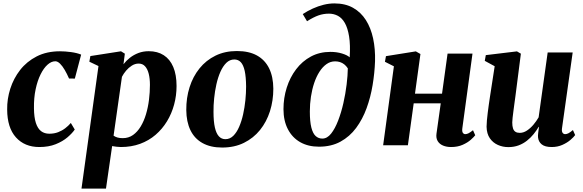

<svg xmlns="http://www.w3.org/2000/svg" viewBox="-20 -851 3416 1125"><path d="M210.5 10.5Q124.5 10.5 73.5 -46Q22.5 -102.5 22 -209Q21 -270.5 40.2 -331Q59.5 -391.5 98 -441Q136.5 -490.5 195 -520.5Q253.5 -550.5 331.5 -550.5Q361 -550.5 396.2 -545.8Q431.5 -541 455.5 -531L418.5 -390.5L384.5 -391Q372.5 -418.5 359.2 -441.2Q346 -464 331.8 -478Q317.5 -492 304 -492Q281 -492 258.5 -472Q236 -452 217.8 -415.2Q199.5 -378.5 188.8 -328Q178 -277.5 179 -216.5Q179.5 -163.5 190.2 -130.5Q201 -97.5 220.8 -82.5Q240.5 -67.5 269 -67.5Q297.5 -67.5 320.8 -76.5Q344 -85.5 362.5 -99.8Q381 -114 395 -130.5L418 -92Q403.5 -70.5 375.5 -46.5Q347.5 -22.5 306.2 -6Q265 10.5 210.5 10.5Z M457.5 254 557 -464 503.5 -489.5 509.5 -522.5 689 -550.5 711.5 -536.5 703.5 -474.5Q719 -495 741.2 -512.5Q763.5 -530 791.2 -540.5Q819 -551 851.5 -551Q903 -551 939.5 -527.5Q976 -504 995.2 -458.5Q1014.5 -413 1014.5 -347Q1014.5 -291 1000.2 -238.2Q986 -185.5 958.5 -140.2Q931 -95 891.5 -61Q852 -27 800.8 -8.2Q749.5 10.5 688.5 10.5Q676 10.5 662.8 8.8Q649.5 7 637 5L601 254ZM645.5 -56Q655.5 -49 668.5 -45.2Q681.5 -41.5 699 -41.5Q733.5 -41.5 759.5 -60Q785.5 -78.5 804.5 -110Q823.5 -141.5 835.5 -181.8Q847.5 -222 853 -266.5Q858.5 -311 858.5 -354Q858.5 -390.5 851.5 -418.5Q844.5 -446.5 830 -462.5Q815.5 -478.5 792.5 -478.5Q771.5 -478.5 752.5 -466.5Q733.5 -454.5 718.8 -437Q704 -419.5 694.5 -401Z M1368 -552Q1438.5 -552 1485.5 -526Q1532.5 -500 1556.8 -450.8Q1581 -401.5 1581.5 -331.5Q1581.5 -261.5 1561.8 -199.2Q1542 -137 1503.5 -89.2Q1465 -41.5 1409.2 -14Q1353.5 13.5 1282 13.5Q1213.5 13.5 1166.5 -12.8Q1119.5 -39 1095.8 -88.2Q1072 -137.5 1071.5 -206.5Q1071 -277.5 1090.8 -340Q1110.5 -402.5 1149 -450.2Q1187.5 -498 1242.8 -525Q1298 -552 1368 -552ZM1353 -502.5Q1326.5 -502.5 1306.2 -482.8Q1286 -463 1271.5 -430.2Q1257 -397.5 1248 -357.2Q1239 -317 1234.8 -275Q1230.5 -233 1231 -195.5Q1231 -139.5 1239 -104.2Q1247 -69 1262.5 -52.2Q1278 -35.5 1300.5 -35.5Q1327 -35.5 1347 -55.2Q1367 -75 1381.2 -107.8Q1395.5 -140.5 1404.5 -181Q1413.5 -221.5 1417.8 -263.8Q1422 -306 1422 -344Q1421.5 -401 1413.8 -435.8Q1406 -470.5 1391 -486.5Q1376 -502.5 1353 -502.5Z M1849 8.5Q1785.5 8.5 1739 -18Q1692.5 -44.5 1666.8 -94Q1641 -143.5 1641 -211.5Q1641 -277 1660 -337.2Q1679 -397.5 1715 -445Q1751 -492.5 1801.8 -519.8Q1852.5 -547 1916 -547Q1953 -547 1984 -537.5Q2015 -528 2029 -515Q2033.5 -588 2025.5 -637.2Q2017.5 -686.5 2000.8 -716Q1984 -745.5 1960 -758.2Q1936 -771 1907.5 -771Q1875.5 -771 1846.2 -760.8Q1817 -750.5 1779 -726.5L1754 -768.5Q1782 -787 1813 -801Q1844 -815 1876 -823Q1908 -831 1939.5 -831Q2003 -831 2048.8 -805.2Q2094.5 -779.5 2123.8 -733.5Q2153 -687.5 2166.2 -625.8Q2179.5 -564 2177.5 -492Q2175 -423 2163.2 -352.2Q2151.5 -281.5 2128 -217Q2104.5 -152.5 2066.8 -101.5Q2029 -50.5 1975 -21Q1921 8.5 1849 8.5ZM1868.5 -39Q1897 -39 1920 -68Q1943 -97 1961.2 -144.2Q1979.5 -191.5 1992 -246.8Q2004.5 -302 2011 -355.8Q2017.5 -409.5 2018 -450.5Q2008.5 -465 1997 -474Q1985.5 -483 1972.2 -487.2Q1959 -491.5 1943.5 -491.5Q1916 -491.5 1893 -475.2Q1870 -459 1851.8 -430.5Q1833.5 -402 1821 -364.8Q1808.5 -327.5 1802 -284.8Q1795.5 -242 1795.5 -198Q1795.5 -139 1804.2 -104Q1813 -69 1829.5 -54Q1846 -39 1868.5 -39Z M2689 -99.5Q2686.5 -80.5 2692 -72.8Q2697.5 -65 2706 -65Q2715 -65 2724.8 -69.8Q2734.5 -74.5 2751.5 -88L2764.5 -58.5Q2757 -48.5 2738.5 -32Q2720 -15.5 2690.8 -2.5Q2661.5 10.5 2623 10.5Q2597 10.5 2576.2 2Q2555.5 -6.5 2544.8 -24Q2534 -41.5 2537.5 -67.5L2562.5 -245.5H2404L2370 0H2225L2288 -462.5L2235.5 -489L2241.5 -522L2416.5 -550L2443.5 -534.5L2411.5 -302H2570L2602.5 -537H2748.5Z M2958.5 11Q2926 11 2897.2 -1.8Q2868.5 -14.5 2850.2 -40.8Q2832 -67 2831 -108.5Q2831 -125 2833 -146Q2835 -167 2837.8 -190.2Q2840.5 -213.5 2844 -237Q2847.5 -260.5 2850.5 -281.5L2878.5 -463L2820.5 -494.5L2826.5 -528L3009 -550L3032 -536.5L3000 -287Q2997 -266 2994 -243.2Q2991 -220.5 2988.2 -199.2Q2985.5 -178 2983.5 -161Q2981.5 -144 2981.5 -133.5Q2981.5 -112 2986 -98.5Q2990.5 -85 3000.2 -78.8Q3010 -72.5 3025.5 -72.5Q3047 -72.5 3067.5 -86Q3088 -99.5 3105.5 -120.2Q3123 -141 3136 -163.5L3189 -543.5H3335.5L3273 -99.5Q3270.5 -81.5 3276.2 -73.2Q3282 -65 3291.5 -65Q3300.5 -65 3310.8 -70.2Q3321 -75.5 3337 -89L3350 -59.5Q3341.5 -47.5 3322.2 -31Q3303 -14.5 3275 -2Q3247 10.5 3212.5 10.5Q3173.5 10.5 3154.2 -5Q3135 -20.5 3132.5 -46.5Q3132 -50.5 3132.2 -57.2Q3132.5 -64 3133.5 -72.5Q3134.5 -81 3135.8 -90.2Q3137 -99.5 3138 -107L3136.5 -108Q3123.5 -86 3106.5 -65Q3089.5 -44 3067.8 -26.8Q3046 -9.5 3018.8 0.8Q2991.5 11 2958.5 11Z"/></svg>

Font: Merriweather 60pt ExtraBold
Style: Italic
Weight: 800
Italic angle: -7.8°
Version: Version 2.101